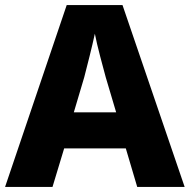

<svg xmlns="http://www.w3.org/2000/svg" viewBox="-20 -737 748 757"><path d="M521 0H708L463 -717H243L0 0H187L233 -152H476ZM397 -432 438 -294H271L312 -432C323 -474 344 -557 354 -604C362 -560 388 -465 397 -432Z"/></svg>

Font: Noto Sans Thai Looped ExtraBold
Style: Regular
Weight: 800
Designer: Cadson Demak Team
Foundry: Cadson Demak Co., Ltd.
Version: Version 1.001